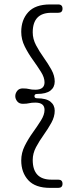

<svg xmlns="http://www.w3.org/2000/svg" viewBox="-20 -748 346 886"><path d="M139 -304.5Q139 -294.5 151 -294.5Q193 -294.5 212.8 -278.8Q232.5 -263 232.5 -237Q232.5 -209.5 217.2 -181.8Q202 -154 181.8 -125.8Q161.5 -97.5 146.2 -68.8Q131 -40 131 -10Q131 81 217 81H248.5Q268.5 81 268.5 100Q268.5 119 248.5 119H211Q143 119 110.5 83.5Q78 48 78 -7.5Q78 -42.5 94.2 -75Q110.5 -107.5 131.8 -137Q153 -166.5 169.2 -192.5Q185.5 -218.5 185.5 -241Q185.5 -274.5 143 -274.5Q125.5 -274.5 114.8 -271.8Q104 -269 85.5 -269Q68.5 -269 59.5 -280.2Q50.5 -291.5 50.5 -304.5Q50.5 -317 59.2 -328.5Q68 -340 85 -340Q104 -340 114.8 -337Q125.5 -334 143 -334Q185.5 -334 185.5 -368Q185.5 -390.5 169.2 -416.2Q153 -442 131.8 -471.5Q110.5 -501 94.2 -533.5Q78 -566 78 -601Q78 -656.5 110.5 -692Q143 -727.5 211 -727.5H248.5Q268.5 -727.5 268.5 -708Q268.5 -689 248.5 -689H217Q131 -689 131 -598.5Q131 -568.5 146.2 -539.5Q161.5 -510.5 181.8 -482.2Q202 -454 217.2 -426.5Q232.5 -399 232.5 -372Q232.5 -345.5 212.8 -330Q193 -314.5 151 -314.5Q139 -314.5 139 -304.5Z"/></svg>

Font: Fraunces 144pt SuperSoft Light
Style: Regular
Weight: 300
Version: Version 1.000;[0bf87f6ff]